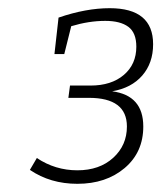

<svg xmlns="http://www.w3.org/2000/svg" viewBox="-20 -790 397 469"><path d="M330 -481Q330 -418 284.5 -379.5Q239 -341 169 -341Q103 -341 53 -375L70 -404Q115 -374 169 -374Q223 -374 256.5 -404.5Q290 -435 290 -481Q290 -551 197 -551H147L151 -581H201Q252 -581 282.5 -607Q313 -633 313 -676Q313 -710 293.5 -724.5Q274 -739 237 -739Q197 -739 154 -726L137 -658H113L123 -747Q190 -770 248 -770Q354 -770 354 -682Q354 -636 327.5 -605.5Q301 -575 254 -567Q330 -557 330 -481Z"/></svg>

Font: Bitter Pro Light
Style: Italic
Weight: 300
Italic angle: -9°
Designer: Sol Matas, and Bitter project Authors
Foundry: Sol Matas
Version: Version 1.010